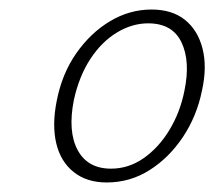

<svg xmlns="http://www.w3.org/2000/svg" viewBox="-20 -685 450 403"><path d="M204 -302Q162 -302 134.5 -324Q107 -346 98 -384.5Q89 -423 99 -473Q110 -530 140 -573Q170 -616 211 -640.5Q252 -665 298 -665Q341 -665 368 -643.5Q395 -622 405 -583.5Q415 -545 404 -495Q393 -441 364 -397.5Q335 -354 294 -328Q253 -302 204 -302ZM213 -331Q250 -331 281.5 -353Q313 -375 335.5 -412Q358 -449 367 -494Q380 -556 361 -596Q342 -636 291 -636Q257 -636 225 -616.5Q193 -597 169.5 -561Q146 -525 135 -475Q122 -409 143 -370Q164 -331 213 -331Z"/></svg>

Font: Ysabeau ExtraLight
Style: Italic
Weight: 250
Italic angle: -12°
Version: Version 2.000;gftools[0.9.27.dev2+g8671c4b]